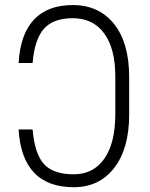

<svg xmlns="http://www.w3.org/2000/svg" viewBox="-20 -741 603 770"><path d="M110.8 -221.7Q119.1 -123.5 156.5 -82.8Q193.8 -42 275.9 -42Q354.5 -42 398.4 -104.7Q442.4 -167.5 442.4 -283.2V-435.1Q442.4 -545.9 397.9 -606.9Q353.5 -668 272 -668Q193.8 -668 156.2 -625.7Q118.7 -583.5 110.8 -488.3H54.7Q61 -603.5 116 -662.1Q170.9 -720.7 272 -720.7Q376.5 -720.7 437.3 -645Q498 -569.3 498 -431.6V-281.2Q498 -145 438 -67.6Q377.9 9.8 275.9 9.8Q171.4 9.8 116.2 -49.1Q61 -107.9 54.7 -221.7Z"/></svg>

Font: Roboto Condensed Light
Style: Regular
Weight: 300
Designer: Google
Version: Version 2.134; 2016